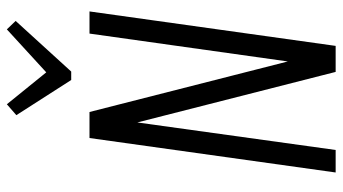

<svg xmlns="http://www.w3.org/2000/svg" viewBox="-234 -740 975 546"><g transform="rotate(-90 253.0 -467.5)"><path d="M493 -700 395 0H321L176 -569H178L99 0H35L133 -700H207L352 -131H350L430 -700ZM466 -910 322 -752H298L198 -908L229 -935L327 -814H310L442 -935Z"/></g></svg>

Font: Pathway Extreme Condensed ExtraLight
Style: Italic
Weight: 250
Width: 3
Italic angle: -8°
Version: Version 1.001;gftools[0.9.26]